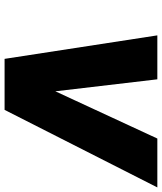

<svg xmlns="http://www.w3.org/2000/svg" viewBox="44 -734 690 817"><g transform="rotate(90 388.5 -325.0)"><path d="M130 -650H317L368 -216L569 -650H777L447 0H230Z"/></g></svg>

Font: Overused Grotesk Black
Style: Italic
Weight: 900
Italic angle: -10°
Version: Version 0.003